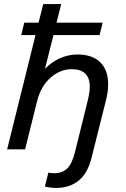

<svg xmlns="http://www.w3.org/2000/svg" viewBox="-20 -732 616 941"><path d="M510 -318Q510 -283 500 -243L429 40Q410 118 365 153.5Q320 189 257 189Q224 189 200 182L217 114Q232 117 245 117Q285 117 309 94Q333 71 347 15L411 -243Q420 -281 420 -307Q420 -350 397.5 -371.5Q375 -393 332 -393Q276 -393 228.5 -352Q181 -311 162 -237L103 0H15L154 -560H84L99 -621H169L192 -712H280L257 -621H483L468 -560H242L201 -397H203Q234 -429 275 -447Q316 -465 360 -465Q431 -465 470.5 -427.5Q510 -390 510 -318Z"/></svg>

Font: CST
Style: Italic
Weight: 400
Italic angle: -14°
Version: Version 1.00